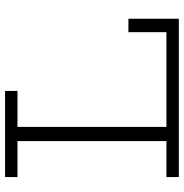

<svg xmlns="http://www.w3.org/2000/svg" viewBox="-4 -722 726 758"><g transform="rotate(-90 359.0 -343.0)"><path d="M39 0V-49H611V-199H664V0ZM181 -28V-657H237V-28ZM39 -637V-686H379V-637Z"/></g></svg>

Font: BioRhyme Light
Style: Regular
Weight: 300
Designer: Aoife Mooney
Foundry: Aoife Mooney Type
Version: Version 1.600;gftools[0.9.33]